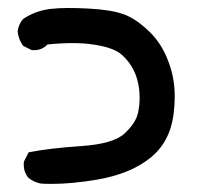

<svg xmlns="http://www.w3.org/2000/svg" viewBox="-20 -347 540 478"><path d="M39.1 62.5Q39.1 59.6 39.6 55.2L51.3 32.2Q103 22 182.6 16.6Q262.2 11.2 290 -14.6Q318.4 -41 323.7 -66.4Q327.6 -84.5 327.6 -102.5Q327.6 -172.4 281.7 -211.9Q262.2 -228.5 214.4 -235.8Q190.4 -239.7 161.1 -239.7Q131.8 -239.7 98.1 -236.3Q85 -222.2 65.4 -222.2Q62.5 -222.2 59.1 -222.2L37.6 -232.9Q25.9 -249 23.9 -268.6Q25.9 -286.6 37.6 -299.8Q68.4 -320.3 105 -324.7Q125.5 -327.1 149.4 -327.1Q173.3 -327.1 200.2 -325.7Q255.9 -322.8 287.1 -311.8Q318.4 -300.8 352.5 -267.6Q386.7 -234.4 403.3 -182.1Q415 -147.5 415 -106Q415 -85 412.1 -62.5Q403.3 6.8 353.8 46.4Q304.2 85.9 222.2 100.1Q159.2 110.8 109.4 110.8Q88.4 110.8 81.1 109.9Q64 106.4 50.8 95.7Q39.1 82 39.1 62.5Z"/></svg>

Font: Bakudai
Style: Medium
Weight: 500
Version: Version 1.48